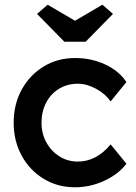

<svg xmlns="http://www.w3.org/2000/svg" viewBox="-20 -784 578 814"><path d="M298 10Q224 10 165 -26Q106 -62 72 -124Q38 -186 38 -264Q38 -342 72 -404Q106 -466 165 -502Q224 -538 298 -538Q368 -538 426.5 -510.5Q485 -483 516 -436L449 -354Q427 -386 387.5 -407.5Q348 -429 310 -429Q265 -429 230 -407.5Q195 -386 175.5 -348.5Q156 -311 156 -264Q156 -218 176.5 -180.5Q197 -143 232 -121Q267 -99 310 -99Q389 -99 449 -172L516 -90Q483 -46 423 -18Q363 10 298 10ZM253 -607 137 -725 182 -764 298 -696 414 -764 459 -725 343 -607Z"/></svg>

Font: Readex Pro Medium
Style: Regular
Weight: 500
Designer: Bonnie Shaver-Troup, Thomas Jockin
Foundry: Lexend
Version: Version 1.204; ttfautohint (v1.8.4.7-5d5b)